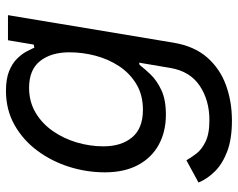

<svg xmlns="http://www.w3.org/2000/svg" viewBox="-98 -495 809 653"><g transform="rotate(-90 306.5 -168.5)"><path d="M222.7 215.8Q159.7 215.8 117.2 199.5Q74.7 183.1 49.3 157Q23.9 130.9 12.2 102.1L87.9 61Q96.2 75.7 109.9 94Q123.5 112.3 150.4 125.7Q177.2 139.2 224.6 139.2Q292 139.2 341.3 106.2Q390.6 73.2 401.9 6.3L419.9 -100.1L412.1 -98.1Q399.9 -82 379.9 -61Q359.9 -40 327.1 -24.4Q294.4 -8.8 243.2 -8.8Q185.1 -8.8 140.9 -33Q96.7 -57.1 71.8 -103.5Q46.9 -149.9 46.9 -216.3Q46.9 -278.8 65.9 -338.6Q85 -398.4 121.1 -446.8Q157.2 -495.1 208.5 -523.9Q259.8 -552.7 324.2 -552.7Q364.7 -552.7 391.1 -542Q417.5 -531.2 433.3 -515.1Q449.2 -499 457.8 -482.9Q466.3 -466.8 471.2 -456.1L481.4 -458.5L496.1 -545.9H581.5L487.8 17.1Q476.1 87.4 438 131.1Q399.9 174.8 344 195.3Q288.1 215.8 222.7 215.8ZM259.3 -86.9Q309.6 -86.9 346.4 -108.9Q383.3 -130.9 407.5 -167.2Q431.6 -203.6 443.4 -247.8Q455.1 -292 455.1 -336.9Q455.1 -399.4 425.3 -436.8Q395.5 -474.1 334.5 -474.1Q287.1 -474.1 250 -452.1Q212.9 -430.2 187.3 -393.3Q161.6 -356.4 148.4 -311.5Q135.3 -266.6 135.3 -221.2Q135.3 -160.2 166 -123.5Q196.8 -86.9 259.3 -86.9Z"/></g></svg>

Font: Adwaita Sans
Style: Italic
Weight: 400
Italic angle: -9.39999°
Designer: Rasmus Andersson
Foundry: rsms
Version: Version 4.001;git-9221beed3